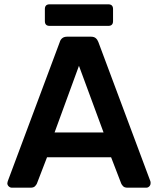

<svg xmlns="http://www.w3.org/2000/svg" viewBox="-20 -870 733 890"><path d="M210 -750Q188 -750 188 -772V-828Q188 -850 210 -850H482Q504 -850 504 -828V-772Q504 -750 482 -750ZM35 0Q27 0 20.5 -6Q14 -12 14 -21Q14 -24 16 -30L257 -675Q260 -686 268.5 -693Q277 -700 292 -700H401Q416 -700 424 -693Q432 -686 436 -675L677 -30Q678 -28 678 -25.5Q678 -23 678 -21Q678 -12 672 -6Q666 0 658 0H571Q557 0 550.5 -7Q544 -14 542 -19L495 -141H198L151 -19Q149 -14 142.5 -7Q136 0 122 0ZM233 -256H460L346 -565Z"/></svg>

Font: Fz Rubik Med
Style: Regular
Weight: 500
Designer: Hubert and Fischer
Foundry: Hubert and Fischer
Version: Vit hóa bi FontZin.com